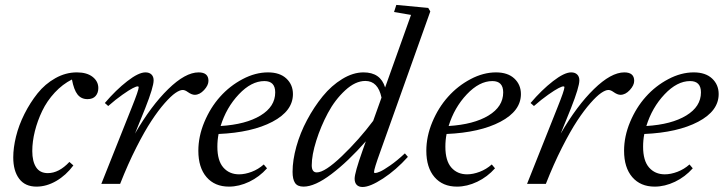

<svg xmlns="http://www.w3.org/2000/svg" viewBox="-20 -745 2932 778"><path d="M127.9 11.2Q81.5 11.2 57.6 -20.8Q33.7 -52.7 33.7 -107.4Q33.7 -146 44.9 -191.9Q56.2 -237.8 79.1 -283.4Q102.1 -329.1 132.3 -366.9Q162.6 -404.8 204.3 -428.2Q246.1 -451.7 291.5 -451.7Q332 -451.7 355.2 -433.6Q378.4 -415.5 378.4 -388.2Q378.4 -368.7 367.4 -356Q356.4 -343.3 334.5 -343.3Q309.1 -343.3 294.2 -362.1Q279.3 -380.9 271.5 -422.9Q233.4 -403.8 201.9 -369.9Q170.4 -335.9 151.1 -295.7Q131.8 -255.4 121.3 -213.4Q110.8 -171.4 110.8 -132.8Q110.8 -91.3 126.2 -67.4Q141.6 -43.5 173.8 -43.5Q218.8 -43.5 261.2 -88.9L277.3 -74.7Q247.6 -34.7 208 -11.7Q168.5 11.2 127.9 11.2Z M390.6 0 513.7 -309.1Q542 -379.4 542 -391.6Q542 -395 537.6 -395Q532.2 -395 517.8 -387.7Q503.4 -380.4 476.3 -361.3Q449.2 -342.3 418.5 -315.4L404.8 -327.6Q449.7 -380.4 495.6 -416Q541.5 -451.7 569.3 -451.7Q585 -451.7 593.8 -443.1Q602.5 -434.6 602.5 -419.4Q602.5 -392.6 568.4 -306.2L526.9 -203.6Q592.3 -316.4 661.6 -384Q731 -451.7 784.7 -451.7Q824.7 -451.7 824.7 -417.5Q824.7 -399.4 806.9 -380.1Q789.1 -360.8 769 -360.8Q756.8 -360.8 740.2 -372.6Q729.5 -380.4 720.2 -380.4Q708.5 -380.4 690.7 -368.2Q672.9 -356 647.2 -326.9Q621.6 -297.9 593.8 -255.6Q565.9 -213.4 532.2 -147Q498.5 -80.6 466.8 0Z M907.7 11.2Q850.1 11.2 816.9 -27.3Q783.7 -65.9 783.7 -134.3Q783.7 -192.4 808.1 -250.7Q832.5 -309.1 871.8 -353Q911.1 -397 962.9 -424.3Q1014.6 -451.7 1065.9 -451.7Q1113.8 -451.7 1140.4 -426.8Q1167 -401.9 1167 -363.8Q1167 -295.4 1084 -251.7Q1001 -208 865.7 -202.1Q860.8 -177.7 860.8 -150.4Q860.8 -93.8 885 -66.2Q909.2 -38.6 948.7 -38.6Q972.7 -38.6 999.8 -48.8Q1026.9 -59.1 1048.8 -78.6L1062 -63Q1031.2 -28.3 990 -8.5Q948.7 11.2 907.7 11.2ZM1051.3 -416.5Q998.5 -416.5 947.8 -362.8Q897 -309.1 874 -234.4Q976.1 -240.7 1035.6 -276.9Q1095.2 -313 1095.2 -370.6Q1095.2 -416.5 1051.3 -416.5Z M1210 11.2Q1185.5 11.2 1175.5 -3.7Q1165.5 -18.6 1165.5 -48.8Q1165.5 -95.7 1180.9 -151.1Q1196.3 -206.5 1224.4 -259Q1252.4 -311.5 1287.8 -355Q1323.2 -398.4 1366.9 -425Q1410.6 -451.7 1453.1 -451.7Q1522 -451.7 1540.5 -390.6L1645.5 -684.6L1576.7 -696.3L1585.9 -725.1L1715.3 -712.9L1723.6 -698.7L1521 -130.4Q1495.6 -60.5 1495.6 -47.9Q1495.6 -43.9 1500 -43.9Q1506.3 -43.9 1519.8 -49.6Q1533.2 -55.2 1561 -74.5Q1588.9 -93.8 1620.6 -123.5L1632.8 -109.4Q1585 -56.2 1532.2 -21.7Q1479.5 12.7 1449.2 12.7Q1433.6 12.7 1425.3 3.9Q1417 -4.9 1417 -21Q1417 -44.4 1448.7 -133.8L1462.4 -172.4Q1390.1 -90.3 1323 -39.6Q1255.9 11.2 1210 11.2ZM1243.2 -75.2Q1243.2 -46.4 1263.7 -46.4Q1296.4 -46.4 1365.5 -112.5Q1434.6 -178.7 1492.2 -255.4L1525.9 -349.6Q1511.7 -417 1460.4 -417Q1419.9 -417 1378.7 -378.9Q1337.4 -340.8 1308.6 -286.9Q1279.8 -232.9 1261.5 -174.8Q1243.2 -116.7 1243.2 -75.2Z M1831.5 11.2Q1773.9 11.2 1740.7 -27.3Q1707.5 -65.9 1707.5 -134.3Q1707.5 -192.4 1731.9 -250.7Q1756.3 -309.1 1795.7 -353Q1835 -397 1886.7 -424.3Q1938.5 -451.7 1989.7 -451.7Q2037.6 -451.7 2064.2 -426.8Q2090.8 -401.9 2090.8 -363.8Q2090.8 -295.4 2007.8 -251.7Q1924.8 -208 1789.6 -202.1Q1784.7 -177.7 1784.7 -150.4Q1784.7 -93.8 1808.8 -66.2Q1833 -38.6 1872.6 -38.6Q1896.5 -38.6 1923.6 -48.8Q1950.7 -59.1 1972.7 -78.6L1985.8 -63Q1955.1 -28.3 1913.8 -8.5Q1872.6 11.2 1831.5 11.2ZM1975.1 -416.5Q1922.4 -416.5 1871.6 -362.8Q1820.8 -309.1 1797.9 -234.4Q1899.9 -240.7 1959.5 -276.9Q2019 -313 2019 -370.6Q2019 -416.5 1975.1 -416.5Z M2115.7 0 2238.8 -309.1Q2267.1 -379.4 2267.1 -391.6Q2267.1 -395 2262.7 -395Q2257.3 -395 2242.9 -387.7Q2228.5 -380.4 2201.4 -361.3Q2174.3 -342.3 2143.6 -315.4L2129.9 -327.6Q2174.8 -380.4 2220.7 -416Q2266.6 -451.7 2294.4 -451.7Q2310.1 -451.7 2318.8 -443.1Q2327.6 -434.6 2327.6 -419.4Q2327.6 -392.6 2293.5 -306.2L2252 -203.6Q2317.4 -316.4 2386.7 -384Q2456.1 -451.7 2509.8 -451.7Q2549.8 -451.7 2549.8 -417.5Q2549.8 -399.4 2532 -380.1Q2514.2 -360.8 2494.1 -360.8Q2481.9 -360.8 2465.3 -372.6Q2454.6 -380.4 2445.3 -380.4Q2433.6 -380.4 2415.8 -368.2Q2397.9 -356 2372.3 -326.9Q2346.7 -297.9 2318.8 -255.6Q2291 -213.4 2257.3 -147Q2223.6 -80.6 2191.9 0Z M2632.8 11.2Q2575.2 11.2 2542 -27.3Q2508.8 -65.9 2508.8 -134.3Q2508.8 -192.4 2533.2 -250.7Q2557.6 -309.1 2596.9 -353Q2636.2 -397 2688 -424.3Q2739.7 -451.7 2791 -451.7Q2838.9 -451.7 2865.5 -426.8Q2892.1 -401.9 2892.1 -363.8Q2892.1 -295.4 2809.1 -251.7Q2726.1 -208 2590.8 -202.1Q2585.9 -177.7 2585.9 -150.4Q2585.9 -93.8 2610.1 -66.2Q2634.3 -38.6 2673.8 -38.6Q2697.8 -38.6 2724.9 -48.8Q2752 -59.1 2773.9 -78.6L2787.1 -63Q2756.3 -28.3 2715.1 -8.5Q2673.8 11.2 2632.8 11.2ZM2776.4 -416.5Q2723.6 -416.5 2672.9 -362.8Q2622.1 -309.1 2599.1 -234.4Q2701.2 -240.7 2760.7 -276.9Q2820.3 -313 2820.3 -370.6Q2820.3 -416.5 2776.4 -416.5Z"/></svg>

Font: Elstob 10pt
Style: Italic
Weight: 400
Italic angle: -20°
Designer: Peter S. Baker
Version: Version 1.015